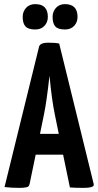

<svg xmlns="http://www.w3.org/2000/svg" viewBox="-20 -909 477 931"><path d="M151 -766Q117 -766 103.5 -781Q90 -796 90 -827Q90 -853 106.5 -871Q123 -889 151 -889Q212 -889 212 -827Q212 -801 195.5 -783.5Q179 -766 151 -766ZM295 -766Q261 -766 248 -781Q235 -796 235 -827Q235 -853 251.5 -871Q268 -889 295 -889Q356 -889 356 -827Q356 -801 339.5 -783.5Q323 -766 295 -766ZM434 -18Q436 -11 432.5 -7Q429 -3 417.5 -0.5Q406 2 384 2Q348 2 319 0L286 -159H153L124 -19Q122 -11 119.5 -7Q117 -3 106 -0.5Q95 2 73 2Q37 2 2 -2L169 -681Q173 -702 214 -702Q248 -702 267 -698ZM174 -260H265L246 -353Q231 -424 220 -542Q206 -415 193 -353Z"/></svg>

Font: Yanone Kaffeesatz Bold
Style: Regular
Weight: 700
Designer: Yanone (Cyrillic: Daniel Pouzeot)
Foundry: Yanone
Version: Version 1.003;PS 001.003;hotconv 1.0.88;makeotf.lib2.5.64775